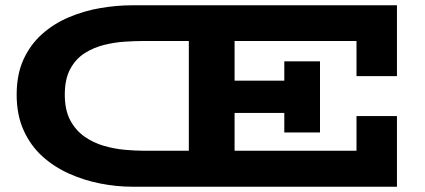

<svg xmlns="http://www.w3.org/2000/svg" viewBox="-20 -706 1606 726"><path d="M480 0Q421 0 359.5 -12Q298 -24 241 -49.5Q184 -75 139.5 -115.5Q95 -156 69 -214Q43 -272 43 -348Q43 -425 69 -481.5Q95 -538 139.5 -577.5Q184 -617 241 -641Q298 -665 359.5 -675.5Q421 -686 480 -686H1481V-418H1328V-551H524Q492 -551 452.5 -548.5Q413 -546 373 -536Q333 -526 299.5 -504.5Q266 -483 245.5 -445Q225 -407 225 -348Q225 -290 245.5 -251.5Q266 -213 299.5 -189.5Q333 -166 373 -154.5Q413 -143 452.5 -139.5Q492 -136 524 -136H1328V-267H1481V0ZM694 -75V-599H867V-75ZM755 -279V-401H1133V-279ZM1055 -205V-474H1190V-205Z"/></svg>

Font: BioRhyme SemiExpanded ExtraBold
Style: Regular
Weight: 800
Width: 6
Designer: Aoife Mooney
Foundry: Aoife Mooney Type
Version: Version 1.600;gftools[0.9.33]